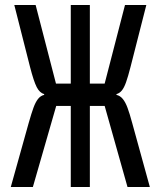

<svg xmlns="http://www.w3.org/2000/svg" viewBox="-20 -745 640 765"><path d="M156 -367V-370Q138 -375 126.2 -398Q114.5 -421 100 -477L37 -725H122L203 -412H262V-725H338V-412H397L478 -725H563L500 -478Q490 -439 482.2 -417.2Q474.5 -395.5 465.5 -384.5Q456.5 -373.5 444 -370V-367Q459 -363.5 469.5 -350.5Q480 -337.5 488.2 -315.2Q496.5 -293 507 -254L577 0H488L397 -323H338V0H262V-323H204L111 0H23L94 -254Q105.5 -294.5 113.5 -316.2Q121.5 -338 131.5 -350.8Q141.5 -363.5 156 -367Z"/></svg>

Font: JuliaMono Light
Style: Regular
Weight: 300
Monospace: yes
Designer: cormullion
Foundry: corm
Version: Version 0.054; ttfautohint (v1.8.4)